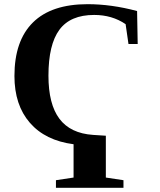

<svg xmlns="http://www.w3.org/2000/svg" viewBox="-20 -682 762 915"><path d="M592.3 -472.2 578.6 -566.9Q514.2 -610.8 428.7 -610.8Q315.4 -610.8 263.2 -540.3Q210.9 -469.7 210.9 -321.3Q210.9 -185.5 263.2 -116Q315.4 -46.4 423.8 -39.1L484.4 -35.2V164.1L568.4 176.8V212.9H246.6V176.8L330.6 164.1V5.4Q195.8 -12.2 122.3 -96.9Q48.8 -181.6 48.8 -319.8Q48.8 -487.8 137 -575Q225.1 -662.1 397.5 -662.1Q511.2 -662.1 633.3 -629.4L636.2 -472.2Z"/></svg>

Font: Liberation Serif
Style: Bold
Weight: 700
Designer: Steve Matteson
Foundry: Ascender Corporation
Version: Version 2.1.5